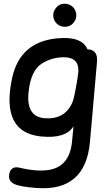

<svg xmlns="http://www.w3.org/2000/svg" viewBox="-20 -717 571 1014"><path d="M387.7 -293Q370.6 -190.4 361.3 -173.8Q320.8 -84 214.4 -92.8Q117.2 -101.1 130.9 -231Q142.6 -345.2 201.7 -381.8Q254.4 -414.6 317.4 -414.6Q391.1 -414.1 393.6 -352.1Q395.5 -338.4 387.7 -293ZM453.1 -455.6Q446.8 -456.5 441.9 -456.5Q412.1 -527.8 278.8 -514.2Q84 -494.1 43.5 -302.7Q-17.1 -16.6 198.7 3.9Q326.7 16.1 368.2 -49.8L360.4 30.8Q347.7 161.6 239.7 180.2Q175.8 190.9 84.5 168.9Q38.6 157.7 29.3 200.2Q21 238.3 55.7 254.9Q86.4 269.5 174.8 275.9Q432.1 294.4 455.1 31.7L492.2 -389.2Q497.6 -447.8 453.1 -455.6ZM320.3 -697.3Q303.7 -697.3 290 -688.5Q277.3 -679.7 269 -665.5Q261.2 -651.9 261.2 -636.2Q261.2 -619.6 269.5 -605.5Q277.8 -591.8 291 -584Q303.7 -576.2 318.8 -575.7Q320.3 -575.7 321.8 -575.7Q336.9 -575.2 349.1 -581.5Q360.8 -586.9 370.6 -599.6Q381.3 -613.8 382.8 -631.3Q382.8 -633.8 382.8 -636.2Q382.8 -651.4 376 -664.6Q368.2 -680.2 353 -689Q338.9 -697.3 322.3 -697.3Q321.3 -697.3 320.3 -697.3Z"/></svg>

Font: Comic Relief
Style: Regular
Weight: 400
Designer: Jeff Davis
Foundry: Loudifier
Version: Version 1.200; ttfautohint (v1.8.4.7-5d5b)